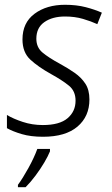

<svg xmlns="http://www.w3.org/2000/svg" viewBox="-20 -562 468 803"><path d="M160 10Q109 10 71.5 -1Q34 -12 9 -26V-81Q36 -65 75.5 -52Q115 -39 159 -39Q229 -39 262.5 -67.5Q296 -96 296 -141Q296 -181 268.5 -203.5Q241 -226 194 -252Q140 -282 107 -312.5Q74 -343 74 -397Q74 -467 124.5 -504.5Q175 -542 252 -542Q300 -542 338.5 -532Q377 -522 406 -509L387 -461Q361 -473 327 -483Q293 -493 252 -493Q199 -493 165.5 -469.5Q132 -446 132 -400Q132 -364 157.5 -342.5Q183 -321 231 -295Q264 -277 292 -257.5Q320 -238 337 -212Q354 -186 354 -146Q354 -75 304 -32.5Q254 10 160 10ZM55 211Q75 184 99 140.5Q123 97 136 61H189V71Q181 91 165 118Q149 145 128.5 172.5Q108 200 87 221H55Z"/></svg>

Font: Noto Sans Light
Style: Italic
Weight: 300
Italic angle: -12°
Designer: Monotype Design Team
Foundry: Monotype Imaging Inc.
Version: Version 2.013; ttfautohint (v1.8.4.7-5d5b)